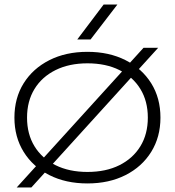

<svg xmlns="http://www.w3.org/2000/svg" viewBox="-20 -802 776 852"><path d="M617 -590H682L119 30H54ZM368 12Q272 12 199 -25Q126 -62 85 -128Q44 -194 44 -280Q44 -367 85 -432.5Q126 -498 199 -535Q272 -572 368 -572Q464 -572 537 -535Q610 -498 651 -432.5Q692 -367 692 -280Q692 -194 651 -128Q610 -62 537 -25Q464 12 368 12ZM368 -39Q450 -39 510 -69Q570 -99 603 -153Q636 -207 636 -280Q636 -353 603 -407Q570 -461 510 -491Q450 -521 368 -521Q287 -521 226.5 -491Q166 -461 133 -407Q100 -353 100 -280Q100 -207 133 -153Q166 -99 226.5 -69Q287 -39 368 -39ZM440 -782H501L382 -627H323Z"/></svg>

Font: Unbounded ExtraLight
Style: Regular
Weight: 250
Designer: Luke Prowse, Jean-Baptiste Morizot, Fátima Lázaro, Florian Runge
Foundry: NaN
Version: Version 1.701;gftools[0.9.28.dev5+ged2979d]